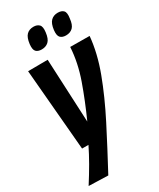

<svg xmlns="http://www.w3.org/2000/svg" viewBox="-239 -830 928 1118"><g transform="rotate(-30 225.0 -271.0)"><path d="M320 -546 450 -545Q440 -435 395 -314.5Q350 -194 282.5 -62Q215 70 138 213L8 209Q45 151 74 100.5Q103 50 127 1H84L37 -546L169 -547L189 -120Q239 -231 276.5 -337Q314 -443 320 -546ZM333 -616Q309 -616 296 -629Q283 -642 287 -678Q292 -720 310 -737.5Q328 -755 356 -755Q382 -755 394.5 -741.5Q407 -728 401 -691Q397 -650 379.5 -633Q362 -616 333 -616ZM170 -616Q145 -616 132.5 -629Q120 -642 124 -678Q129 -720 146.5 -737.5Q164 -755 193 -755Q217 -755 230.5 -741.5Q244 -728 239 -691Q234 -649 216 -632.5Q198 -616 170 -616Z"/></g></svg>

Font: Georama SemiCondensed
Style: Bold Italic
Weight: 700
Width: 4
Italic angle: -9°
Designer: Jean-Baptiste Levee
Foundry: Production Type
Version: Version 1.000